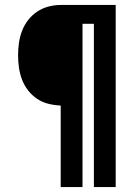

<svg xmlns="http://www.w3.org/2000/svg" viewBox="-20 -755 540 775"><path d="M225 0V-329Q200 -330 175.5 -336Q151 -342 130 -356Q109 -370 93.5 -390Q78 -410 69 -433.5Q60 -457 56.5 -482Q53 -507 53 -532Q53 -557 56.5 -582Q60 -607 69 -630.5Q78 -654 93.5 -674Q109 -694 130 -708Q151 -722 175.5 -728.5Q200 -735 225 -735H447V0H359V-659H313V0Z"/></svg>

Font: Iosevka Fixed
Style: Bold
Weight: 700
Monospace: yes
Designer: Belleve Invis
Foundry: Belleve Invis
Version: Version 32.3.0